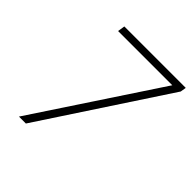

<svg xmlns="http://www.w3.org/2000/svg" viewBox="-190 -842 979 979"><g transform="rotate(45 300.0 -352.5)"><path d="M96 0 536 -666H145L151 -705H594L589 -674L146 0Z"/></g></svg>

Font: Nunito Sans ExtraLight
Style: Italic
Weight: 200
Italic angle: -9°
Designer: Vernon Adams
Foundry: Vernon Adams
Version: Version 3.006; ttfautohint (v1.8.3)